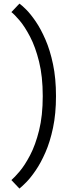

<svg xmlns="http://www.w3.org/2000/svg" viewBox="-20 -834 430 1087"><path d="M90 233.5 44.5 185.5Q61.5 171 90.8 136.8Q120 102.5 150.2 45Q180.5 -12.5 201.2 -95.5Q222 -178.5 222 -290Q222 -401.5 201.2 -485Q180.5 -568.5 150.2 -626.2Q120 -684 90.8 -718.2Q61.5 -752.5 44.5 -765.5L90 -813.5Q103.5 -804.5 128.5 -779.5Q153.5 -754.5 182.2 -712.5Q211 -670.5 237.2 -610.2Q263.5 -550 280.2 -470.2Q297 -390.5 297 -290Q297 -190 280.2 -110.5Q263.5 -31 237.2 28.8Q211 88.5 182.2 130.5Q153.5 172.5 128.5 197.8Q103.5 223 90 233.5Z"/></svg>

Font: Epilogue
Style: Regular
Weight: 400
Designer: Tyler Finck
Foundry: Etcetera Type Co
Version: Version 2.112